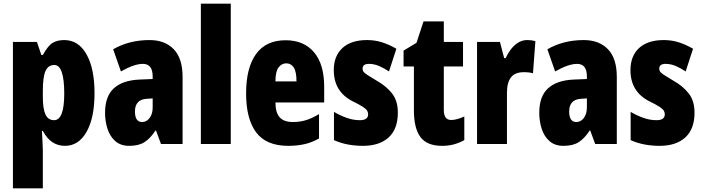

<svg xmlns="http://www.w3.org/2000/svg" viewBox="-20 -780 3806 1040"><path d="M328 -563Q405 -563 448.5 -486Q492 -409 492 -275Q492 -142 449 -66Q406 10 332 10Q295 10 265 -9Q235 -28 212 -71H207Q209 -34 210.5 -7.5Q212 19 212 35V240H50V-553H180L204 -482H212Q240 -533 265.5 -548Q291 -563 328 -563ZM274 -428Q241 -428 226.5 -395.5Q212 -363 212 -288V-256Q212 -190 226.5 -159.5Q241 -129 273 -129Q328 -129 328 -273Q328 -428 274 -428Z M790 -563Q873 -563 921 -513.5Q969 -464 969 -363V0H852L825 -73H822Q795 -31 763.5 -10.5Q732 10 680 10Q633 10 604 -16Q575 -42 562 -83Q549 -124 549 -169Q549 -258 596.5 -301.5Q644 -345 735 -349L807 -352V-366Q807 -434 754 -434Q707 -434 635 -393L593 -513Q634 -537 683.5 -550Q733 -563 790 -563ZM777 -245Q711 -242 711 -176Q711 -119 750 -119Q774 -119 790.5 -141Q807 -163 807 -198V-247Z M1230 0H1068V-760H1230Z M1527 -562Q1626 -562 1681 -497Q1736 -432 1736 -310V-225H1472Q1472 -170 1495 -144.5Q1518 -119 1566 -119Q1604 -119 1637 -129Q1670 -139 1708 -162V-30Q1672 -9 1631 0.5Q1590 10 1542 10Q1422 10 1367.5 -63Q1313 -136 1313 -274Q1313 -413 1367 -487.5Q1421 -562 1527 -562ZM1531 -437Q1506 -437 1489 -415Q1472 -393 1472 -339H1586Q1586 -392 1571 -414.5Q1556 -437 1531 -437Z M2135 -170Q2135 -81 2085 -35.5Q2035 10 1946 10Q1906 10 1866.5 3Q1827 -4 1789 -21V-174Q1819 -156 1855.5 -142.5Q1892 -129 1929 -129Q1974 -129 1974 -161Q1974 -170 1969.5 -179Q1965 -188 1947.5 -200Q1930 -212 1891 -231Q1788 -283 1788 -400Q1788 -477 1835 -520Q1882 -563 1968 -563Q2011 -563 2049 -551Q2087 -539 2127 -516L2087 -393Q2062 -410 2034.5 -422Q2007 -434 1978 -434Q1944 -434 1944 -408Q1944 -399 1948.5 -392Q1953 -385 1970 -374Q1987 -363 2022 -342Q2072 -314 2103.5 -274Q2135 -234 2135 -170Z M2424 -130Q2439 -130 2457 -135Q2475 -140 2495 -149V-21Q2468 -6 2438.5 2Q2409 10 2375 10Q2293 10 2257.5 -37.5Q2222 -85 2222 -182V-420H2166V-506L2236 -548L2274 -664H2384V-553H2488V-420H2384V-184Q2384 -130 2424 -130Z M2835 -563Q2845 -563 2855 -562Q2865 -561 2880 -557L2867 -383Q2848 -389 2817 -389Q2769 -389 2747.5 -360.5Q2726 -332 2726 -278V0H2564V-553H2688L2711 -465H2719Q2729 -488 2745.5 -510.5Q2762 -533 2785 -548Q2808 -563 2835 -563Z M3142 -563Q3225 -563 3273 -513.5Q3321 -464 3321 -363V0H3204L3177 -73H3174Q3147 -31 3115.5 -10.5Q3084 10 3032 10Q2985 10 2956 -16Q2927 -42 2914 -83Q2901 -124 2901 -169Q2901 -258 2948.5 -301.5Q2996 -345 3087 -349L3159 -352V-366Q3159 -434 3106 -434Q3059 -434 2987 -393L2945 -513Q2986 -537 3035.5 -550Q3085 -563 3142 -563ZM3129 -245Q3063 -242 3063 -176Q3063 -119 3102 -119Q3126 -119 3142.5 -141Q3159 -163 3159 -198V-247Z M3742 -170Q3742 -81 3692 -35.5Q3642 10 3553 10Q3513 10 3473.5 3Q3434 -4 3396 -21V-174Q3426 -156 3462.5 -142.5Q3499 -129 3536 -129Q3581 -129 3581 -161Q3581 -170 3576.5 -179Q3572 -188 3554.5 -200Q3537 -212 3498 -231Q3395 -283 3395 -400Q3395 -477 3442 -520Q3489 -563 3575 -563Q3618 -563 3656 -551Q3694 -539 3734 -516L3694 -393Q3669 -410 3641.5 -422Q3614 -434 3585 -434Q3551 -434 3551 -408Q3551 -399 3555.5 -392Q3560 -385 3577 -374Q3594 -363 3629 -342Q3679 -314 3710.5 -274Q3742 -234 3742 -170Z"/></svg>

Font: Noto Sans Thai Looped ExtraCondensed Black
Style: Regular
Weight: 900
Width: 2
Designer: Sasikarn Vongin, Ben Mitchell
Foundry: The Fontpad Ltd
Version: Version 1.001; ttfautohint (v1.8.4.7-5d5b)